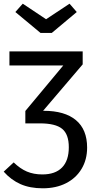

<svg xmlns="http://www.w3.org/2000/svg" viewBox="-20 -805 516 1038"><path d="M451 -7Q451 58 421 108Q391 158 337 185.5Q283 213 211 213Q142 213 91 190.5Q40 168 0 123L54 73Q89 107 125.5 122.5Q162 138 209 138Q279 138 315.5 100.5Q352 63 352 -9Q352 -79 316 -108.5Q280 -138 196 -138H117V-205L322 -451H31V-527H427V-457L213 -206H216Q330 -206 390.5 -155.5Q451 -105 451 -7ZM395 -740 260 -627H199L63 -740L103 -785L229 -701L356 -785Z"/></svg>

Font: FiraGO
Style: Regular
Weight: 400
Designer: bBox Type
Foundry: bBox Type GmbH
Version: Version 1.001;April 20, 2020;FontCreator 12.0.0.2555 64-bit